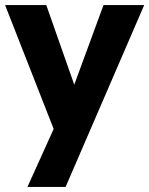

<svg xmlns="http://www.w3.org/2000/svg" viewBox="-22 -530 587 755"><path d="M86 205 189 -23 -2 -510H160L270 -197L385 -510H545L236 205Z"/></svg>

Font: Instrument Sans
Style: Bold
Weight: 700
Designer: Rodrigo Fuenzalida
Foundry: fragTYPE
Version: Version 1.000; ttfautohint (v1.8.4.7-5d5b);gftools[0.9.28]